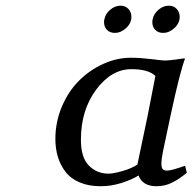

<svg xmlns="http://www.w3.org/2000/svg" viewBox="-20 -642 674 672"><path d="M438 -439.9Q470.7 -439.9 509.8 -435.1Q548.8 -430.2 557.1 -430.2Q570.3 -430.2 596.2 -433.8Q622.1 -437.5 626 -438L627 -435.1Q608.9 -387.2 576.2 -233.9L550.8 -113.8Q544.9 -85.4 544.9 -68.8Q544.9 -56.2 549.3 -50.5Q553.7 -44.9 564.9 -44.9Q580.1 -44.9 627.9 -62L633.8 -37.1Q606.4 -14.6 581.5 -2.4Q556.6 9.8 527.8 9.8Q479 9.8 464.8 -27.8Q440.4 -12.7 404.8 -1.5Q369.1 9.8 332 9.8Q290 9.8 258.5 -3.7Q227.1 -17.1 209 -41Q190.9 -64.9 182.4 -93.5Q173.8 -122.1 173.8 -155.8Q173.8 -214.8 196.5 -268.6Q219.2 -322.3 256.3 -359.4Q293.5 -396.5 341.1 -418.2Q388.7 -439.9 438 -439.9ZM439.9 -399.9Q370.1 -399.9 316.7 -328.4Q263.2 -256.8 263.2 -152.8Q263.2 -90.3 291.3 -62.3Q319.3 -34.2 359.9 -34.2Q376.5 -34.2 408.2 -43.2Q439.9 -52.2 460.9 -65.9L496.1 -233.9L523.9 -376Q500 -399.9 439.9 -399.9ZM345.2 -574.2Q349.1 -593.8 365.7 -607.9Q382.3 -622.1 401.9 -622.1Q418.9 -622.1 429.4 -610.8Q439.9 -599.6 439.9 -583Q439.9 -561 421.6 -543.9Q403.3 -526.9 381.8 -526.9Q364.7 -526.9 354.5 -537.4Q344.2 -547.9 344.2 -564Q344.2 -570.3 345.2 -574.2ZM514.2 -574.2Q518.1 -593.8 534.7 -607.9Q551.3 -622.1 570.8 -622.1Q587.9 -622.1 598.4 -610.8Q608.9 -599.6 608.9 -583Q608.9 -561 590.6 -543.9Q572.3 -526.9 550.8 -526.9Q533.7 -526.9 523.4 -537.4Q513.2 -547.9 513.2 -564Q513.2 -570.3 514.2 -574.2Z"/></svg>

Font: Linear Smooth
Style: Italic
Weight: 400
Designer: Philipp H. Poll, Flanker
Foundry: Philipp H. Poll, reworked by Flanker
Version: Version 1.061 | FøM Fix